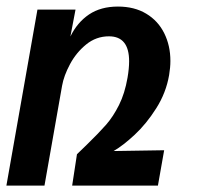

<svg xmlns="http://www.w3.org/2000/svg" viewBox="-21 -580 641 600"><path d="M96 -550H215L199 -466Q220.5 -510 257.2 -534.8Q294 -559.5 347.5 -559.5Q399 -559.5 436 -537.2Q473 -515 492.2 -476.2Q511.5 -437.5 511.5 -389.5Q511.5 -369.5 507.5 -345.5Q498 -290 467.2 -241.5Q436.5 -193 400 -159Q363.5 -125 334 -108L492 -110.5L472.5 0H204.5L219.5 -98L251 -128.5Q288.5 -165 310.8 -190.5Q333 -216 351 -252Q369 -288 377.5 -337Q382.5 -366 382.5 -388.5Q382.5 -466.5 319.5 -466.5Q279.5 -466.5 248.2 -441Q217 -415.5 197.8 -379.5Q178.5 -343.5 173 -312L118 0H-1Z"/></svg>

Font: JuliaMono BoldItalic
Style: Regular
Weight: 700
Italic angle: -9°
Monospace: yes
Designer: cormullion
Foundry: corm
Version: Version 0.049; ttfautohint (v1.8.4)